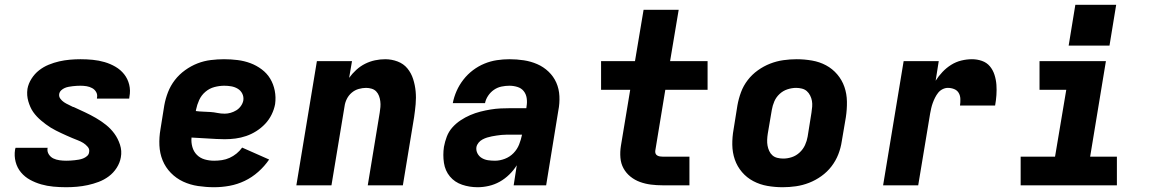

<svg xmlns="http://www.w3.org/2000/svg" viewBox="-20 -776 4840 804"><path d="M257 8Q230 8 203.5 5.5Q177 3 152.5 -4Q128 -11 106 -23Q84 -35 68 -54Q52 -73 45.5 -98Q39 -123 43 -149Q44 -151 44 -153Q44 -155 45 -157H180Q179 -156 179 -155.5Q179 -155 179 -155Q177 -141 184.5 -129.5Q192 -118 203.5 -112.5Q215 -107 229 -105Q243 -103 257 -103Q265 -103 274 -103.5Q283 -104 292 -105Q301 -106 310 -107.5Q319 -109 328 -112.5Q337 -116 344.5 -122.5Q352 -129 353 -138Q356 -151 347.5 -161Q339 -171 328.5 -177.5Q318 -184 306 -188.5Q294 -193 282.5 -198Q271 -203 259.5 -208Q248 -213 236.5 -218.5Q225 -224 214 -229.5Q203 -235 192.5 -241.5Q182 -248 172 -255.5Q162 -263 152.5 -271Q143 -279 134.5 -288Q126 -297 119 -307Q112 -317 107 -328.5Q102 -340 98.5 -352Q95 -364 94 -377Q93 -390 95 -404Q99 -426 112 -446.5Q125 -467 143.5 -481.5Q162 -496 184 -505Q206 -514 228 -519Q250 -524 272.5 -526Q295 -528 317 -528Q343 -528 368.5 -525.5Q394 -523 418 -516Q442 -509 463.5 -496.5Q485 -484 500 -465Q515 -446 521 -421.5Q527 -397 522 -371Q522 -369 521.5 -367Q521 -365 521 -363H386Q386 -364 386 -364.5Q386 -365 386 -366Q389 -379 383 -390Q377 -401 366 -407Q355 -413 342.5 -415Q330 -417 317 -417Q309 -417 300.5 -416.5Q292 -416 284 -415Q276 -414 267.5 -412.5Q259 -411 251 -407.5Q243 -404 236.5 -398Q230 -392 228 -383Q226 -372 232.5 -363Q239 -354 248 -348Q257 -342 267 -337.5Q277 -333 286 -328H288Q312 -317 335.5 -306Q359 -295 381.5 -282Q404 -269 424 -253Q444 -237 459 -216.5Q474 -196 482.5 -170Q491 -144 486 -117Q482 -94 468.5 -73Q455 -52 435.5 -37.5Q416 -23 393.5 -14.5Q371 -6 348 -1Q325 4 302 6Q279 8 257 8Z M877 8Q843 8 809.5 3Q776 -2 747 -15.5Q718 -29 695.5 -52Q673 -75 661 -104.5Q649 -134 647.5 -167.5Q646 -201 652 -235L668 -335Q673 -363 683.5 -390Q694 -417 712 -440.5Q730 -464 755 -482Q780 -500 807 -510.5Q834 -521 862.5 -524.5Q891 -528 918 -528Q947 -528 975 -524.5Q1003 -521 1028.5 -511.5Q1054 -502 1076 -485.5Q1098 -469 1111.5 -446.5Q1125 -424 1130.5 -396.5Q1136 -369 1132 -340Q1128 -318 1117.5 -296.5Q1107 -275 1090.5 -257.5Q1074 -240 1053.5 -227Q1033 -214 1011 -206.5Q989 -199 966.5 -196Q944 -193 921 -193Q904 -193 886.5 -194Q869 -195 851.5 -196Q834 -197 817 -198Q800 -199 782 -200Q780 -180 785.5 -160.5Q791 -141 804.5 -127.5Q818 -114 837 -108.5Q856 -103 877 -103Q893 -103 909.5 -105.5Q926 -108 941.5 -115Q957 -122 970.5 -133Q984 -144 994 -158L1107 -108Q1088 -80 1061.5 -56.5Q1035 -33 1004.5 -18.5Q974 -4 941.5 2Q909 8 877 8ZM921 -300Q933 -300 945.5 -303.5Q958 -307 969.5 -314Q981 -321 989 -332.5Q997 -344 999 -356Q1001 -371 994.5 -384Q988 -397 975.5 -404.5Q963 -412 948.5 -414.5Q934 -417 919 -417Q899 -417 878 -411.5Q857 -406 840 -391.5Q823 -377 814 -357Q805 -337 801 -317L800 -311Q815 -309 830.5 -308.5Q846 -308 861 -307Q876 -306 890.5 -303Q905 -300 921 -300Z M1221 0 1307 -520H1454L1442 -450Q1455 -468 1472 -483.5Q1489 -499 1509 -509Q1529 -519 1550.5 -523.5Q1572 -528 1593 -528Q1620 -528 1645 -518.5Q1670 -509 1686 -489.5Q1702 -470 1710 -445Q1718 -420 1720.5 -393.5Q1723 -367 1720.5 -339.5Q1718 -312 1714 -285L1667 0H1520Q1532 -76 1545 -152Q1558 -228 1570 -304Q1572 -316 1573 -328Q1574 -340 1572.5 -352Q1571 -364 1567 -374.5Q1563 -385 1555.5 -393Q1548 -401 1536.5 -404.5Q1525 -408 1513 -408Q1498 -408 1482 -403.5Q1466 -399 1453 -388Q1440 -377 1432.5 -362Q1425 -347 1423 -332L1368 0Z M1980 8Q1946 8 1915 -2.5Q1884 -13 1864 -37Q1844 -61 1839 -94Q1834 -127 1839 -161Q1843 -183 1851 -204Q1859 -225 1874 -242Q1889 -259 1908.5 -272Q1928 -285 1949 -294Q1970 -303 1991.5 -308.5Q2013 -314 2034.5 -317.5Q2056 -321 2077 -322Q2098 -323 2119 -323H2184L2185 -331Q2188 -348 2185.5 -365Q2183 -382 2173 -394.5Q2163 -407 2146.5 -412Q2130 -417 2113 -417Q2097 -417 2080 -413.5Q2063 -410 2048.5 -400Q2034 -390 2024 -375Q2014 -360 2011 -344H1876Q1881 -370 1892 -395Q1903 -420 1920.5 -442.5Q1938 -465 1960.5 -482Q1983 -499 2008.5 -509.5Q2034 -520 2060.5 -524Q2087 -528 2113 -528Q2144 -528 2173.5 -523.5Q2203 -519 2229.5 -507.5Q2256 -496 2277 -476Q2298 -456 2309.5 -430Q2321 -404 2322.5 -373.5Q2324 -343 2318 -313L2267 0H2131L2144 -84Q2131 -63 2112.5 -45Q2094 -27 2072.5 -15Q2051 -3 2027 2.5Q2003 8 1980 8ZM2053 -103Q2073 -103 2094 -111Q2115 -119 2130.5 -135Q2146 -151 2154 -171.5Q2162 -192 2166 -212H2119Q2110 -212 2100 -212Q2090 -212 2080 -211Q2070 -210 2060 -208.5Q2050 -207 2039.5 -205Q2029 -203 2019.5 -200Q2010 -197 2000.5 -192Q1991 -187 1984 -178.5Q1977 -170 1975 -160Q1973 -146 1979.5 -133.5Q1986 -121 1998 -114Q2010 -107 2024 -105Q2038 -103 2053 -103Z M2755 0Q2730 0 2706 -3Q2682 -6 2660 -14Q2638 -22 2620 -36.5Q2602 -51 2591 -71Q2580 -91 2578 -115.5Q2576 -140 2580 -165L2619 -400H2497V-520H2639L2675 -735H2822L2786 -520H2943V-400H2766L2724 -145Q2723 -139 2725 -133.5Q2727 -128 2732 -125Q2737 -122 2743 -121Q2749 -120 2755 -120H2867V0Z M3258 8Q3225 8 3193.5 2.5Q3162 -3 3134.5 -17.5Q3107 -32 3087 -55.5Q3067 -79 3057 -108Q3047 -137 3046.5 -169.5Q3046 -202 3052 -235L3068 -335Q3073 -363 3083 -390Q3093 -417 3111 -440.5Q3129 -464 3153.5 -481.5Q3178 -499 3205 -509.5Q3232 -520 3260 -524Q3288 -528 3316 -528Q3348 -528 3380 -522.5Q3412 -517 3439 -502.5Q3466 -488 3486 -464.5Q3506 -441 3516 -412Q3526 -383 3526.5 -350.5Q3527 -318 3522 -285L3505 -185Q3501 -157 3490.5 -130Q3480 -103 3462 -79.5Q3444 -56 3419.5 -38.5Q3395 -21 3368 -10.5Q3341 0 3313 4Q3285 8 3258 8ZM3260 -112Q3278 -112 3296 -118Q3314 -124 3328.5 -137.5Q3343 -151 3351 -168.5Q3359 -186 3362 -204L3378 -304Q3380 -317 3381 -329.5Q3382 -342 3380 -353.5Q3378 -365 3372.5 -376Q3367 -387 3358.5 -394.5Q3350 -402 3338 -405Q3326 -408 3314 -408Q3296 -408 3277.5 -402Q3259 -396 3244.5 -382.5Q3230 -369 3222.5 -351.5Q3215 -334 3212 -316L3195 -216Q3193 -203 3192.5 -190.5Q3192 -178 3194 -166.5Q3196 -155 3201 -144Q3206 -133 3214.5 -125.5Q3223 -118 3235 -115Q3247 -112 3260 -112Z M3678 0 3764 -520H3911L3898 -438Q3910 -457 3926.5 -474.5Q3943 -492 3963 -504.5Q3983 -517 4005.5 -522.5Q4028 -528 4050 -528Q4072 -528 4092 -521Q4112 -514 4125 -498.5Q4138 -483 4144.5 -462.5Q4151 -442 4152.5 -421Q4154 -400 4152.5 -378Q4151 -356 4147 -334H4000Q4002 -348 4001.5 -362Q4001 -376 3994.5 -387Q3988 -398 3975.5 -403Q3963 -408 3949 -408Q3938 -408 3927 -402.5Q3916 -397 3908.5 -387.5Q3901 -378 3895.5 -367Q3890 -356 3886 -345Q3882 -334 3879.5 -323Q3877 -312 3875 -301L3825 0Z M4254 0V-120H4398L4445 -400H4333V-520H4611L4545 -120H4657V0ZM4455 -585 4483 -756H4654L4626 -585Z"/></svg>

Font: Iosevka SS04 Heavy Extended
Style: Italic
Weight: 900
Width: 7
Italic angle: -9°
Monospace: yes
Designer: Belleve Invis
Foundry: Belleve Invis
Version: Version 19.0.0; ttfautohint (v1.8.4)